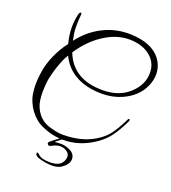

<svg xmlns="http://www.w3.org/2000/svg" viewBox="-189 -941 1229 1381"><g transform="rotate(20 425.5 -250.5)"><path d="M438 285Q412 302 370 302Q328 302 282 290Q236 280 236 256Q236 249 241 249Q246 249 257 260Q281 285 348 285Q416 285 439 249Q453 228 453 204.5Q453 181 430 166Q407 151 381.5 151Q356 151 332 163Q320 169 313.5 172Q307 175 303.5 175.5Q300 176 298 174.5Q296 173 293 170Q287 166 287 160Q287 156 292 149Q295 146 310.5 134Q326 122 355 100Q289 96 223 67Q190 54 163 31.5Q136 9 115.5 -19Q95 -47 81.5 -80Q68 -113 64 -148Q60 -178 60 -214Q60 -250 69 -309Q78 -368 108 -437Q124 -472 142 -502.5Q160 -533 181 -559Q164 -626 164 -682.5Q164 -739 177 -788Q179 -796 183.5 -799.5Q188 -803 190 -803Q197 -802 196 -788.5Q195 -775 193 -749Q191 -723 192 -684Q193 -645 205 -593Q284 -696 393 -743Q475 -779 567 -779Q592 -779 621 -776Q774 -760 829 -658Q872 -575 830 -478Q787 -383 679 -336Q610 -306 528 -306Q511 -306 493 -307.5Q475 -309 457 -311Q278 -337 209 -481Q184 -445 159 -367Q146 -327 139 -296.5Q132 -266 130 -244Q126 -201 126 -172Q126 -143 130 -112Q137 -57 172 -12Q208 33 265 49Q323 67 367 67Q507 67 604 9Q662 -25 696 -70Q730 -115 768 -193Q774 -206 780.5 -202Q787 -198 780 -183Q743 -107 709 -61Q677 -15 619 25Q507 101 384 101H375Q372 104 361 111Q332 131 332 136Q352 133 383 133Q414 133 452 152Q490 172 490 210Q490 251 438 285ZM229 -513Q299 -332 525 -332Q651 -332 728 -403Q805 -474 805 -564Q805 -654 727 -704Q669 -741 584 -741Q498 -741 413 -692Q306 -630 229 -513Z"/></g></svg>

Font: #9Slide05 Great Vibes
Style: Regular
Weight: 400
Designer: Robert E. Leuschke
Foundry: Robert E. Leuschke
Version: Version 1.001